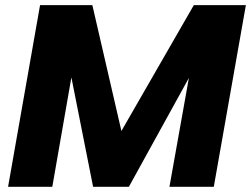

<svg xmlns="http://www.w3.org/2000/svg" viewBox="-20 -722 970 742"><path d="M11.2 0 134.8 -702.1H336.9L449.2 -215.8L729 -702.1H930.2L806.2 0H634.8L710 -420.9L478 0H339.8L255.9 -422.9L182.1 0Z"/></svg>

Font: Poppins
Style: Bold Italic
Weight: 700
Italic angle: -10°
Designer: Ninad Kale (Devanagari), Jonny Pinhorn (Latin)
Foundry: Indian Type Foundry
Version: Version 3.200;PS 1.000;hotconv 16.6.54;makeotf.lib2.5.65590